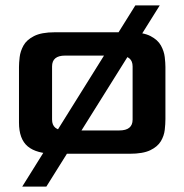

<svg xmlns="http://www.w3.org/2000/svg" viewBox="-20 -567 680 708"><path d="M182 0Q115 0 82.5 -27Q50 -54 50 -115V-320Q50 -335 52.5 -356.5Q55 -378 66.5 -399Q78 -420 105.5 -434Q133 -448 182 -448H458Q508 -448 535 -434Q562 -420 573.5 -399Q585 -378 587.5 -356.5Q590 -335 590 -320V-128Q590 -110 587.5 -88Q585 -66 573 -46Q561 -26 534 -13Q507 0 458 0ZM220 -86H420Q469 -86 469 -126V-322Q469 -362 420 -362H220Q172 -362 172 -322V-126Q172 -86 220 -86ZM62 121 479 -547H569L151 121Z"/></svg>

Font: Goldman
Style: Regular
Weight: 400
Designer: Jaikishan Patel
Version: Version 1.000; ttfautohint (v1.8.3)